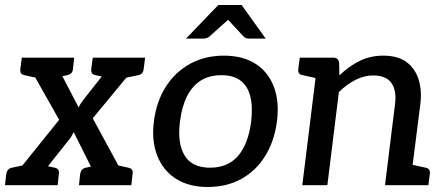

<svg xmlns="http://www.w3.org/2000/svg" viewBox="-23 -739 1775 766"><path d="M3 0 213 -261 73 -509H169Q181 -509 186 -505.5Q191 -502 195 -494L291 -310Q294 -318 298.5 -325Q303 -332 309 -340L429 -492Q434 -500 440.5 -504.5Q447 -509 455 -509H547L347 -267L492 0H396Q384 0 378 -6.5Q372 -13 367 -20L271 -212Q267 -205 263.5 -198Q260 -191 255 -185L124 -20Q119 -13 111.5 -6.5Q104 0 93 0H3ZM141 -471 146 -509H220L215 -471ZM404 -471 409 -509H483L478 -471ZM424 -38 419 0H345L350 -38ZM150 -38 145 0H71L76 -38ZM165 -509 143 -424 75 -439Q65 -441 61 -447Q57 -453 58 -463L64 -509ZM273 -509 268 -463Q267 -453 261 -447Q255 -441 245 -439L174 -424L172 -509ZM448 -509 427 -424 359 -439Q348 -441 344 -447Q340 -453 341 -463L347 -509ZM556 -509 550 -463Q549 -453 543.5 -447Q538 -441 528 -439L456 -424L455 -509ZM400 0 421 -85 489 -70Q499 -68 503.5 -62Q508 -56 506 -46L501 0ZM105 0 127 -85 195 -70Q205 -68 209 -62Q213 -56 212 -46L207 0ZM-3 0 2 -46Q4 -56 9.5 -62Q15 -68 25 -70L96 -85L98 0ZM292 0 297 -46Q299 -56 304.5 -62Q310 -68 320 -70L391 -85L393 0Z M870 -517Q946 -517 996.5 -484.5Q1047 -452 1069.5 -393Q1092 -334 1082 -255Q1072 -177 1035.5 -117.5Q999 -58 940.5 -25.5Q882 7 805 7Q731 7 679.5 -25.5Q628 -58 604.5 -117.5Q581 -177 591 -255Q601 -334 638.5 -393Q676 -452 735.5 -484.5Q795 -517 870 -517ZM815 -70Q887 -70 927.5 -118Q968 -166 979 -254Q986 -314 975.5 -355Q965 -396 936.5 -417.5Q908 -439 861 -439Q811 -439 777 -417Q743 -395 722.5 -353.5Q702 -312 695 -254Q684 -169 713 -119.5Q742 -70 815 -70ZM719 -585 848 -719H941L1037 -585H971Q958 -585 950 -592L887 -660L811 -592Q807 -589 801 -587Q795 -585 788 -585Z M1183 0 1246 -509H1306Q1327 -509 1330 -489L1331 -438Q1368 -474 1411 -495.5Q1454 -517 1506 -517Q1562 -517 1596.5 -493Q1631 -469 1646 -425Q1661 -381 1654 -324L1613 0H1513L1553 -324Q1560 -378 1538.5 -408Q1517 -438 1466 -438Q1430 -438 1395.5 -420.5Q1361 -403 1329 -372L1283 0ZM1585 0 1607 -85 1675 -70Q1685 -68 1689 -62Q1693 -56 1692 -46L1686 0ZM1274 -509 1252 -424 1185 -439Q1174 -441 1170 -447Q1166 -453 1167 -463L1173 -509Z"/></svg>

Font: Aleo Medium
Style: Italic
Weight: 500
Italic angle: -7°
Designer: Alessio Laiso
Foundry: Alessio Laiso
Version: Version 2.001;gftools[0.9.29]